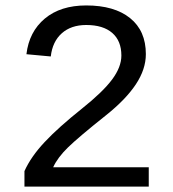

<svg xmlns="http://www.w3.org/2000/svg" viewBox="-20 -689 640 709"><path d="M70.3 0V-57.1Q94.2 -110.4 144.8 -164.3Q195.3 -218.3 282.2 -287.6Q359.9 -349.6 394 -395.5Q428.2 -441.4 428.2 -483.9Q428.2 -538.1 394.5 -567.4Q360.8 -596.7 298.3 -596.7Q242.7 -596.7 208.3 -566.2Q173.8 -535.6 167.5 -480.5L77.6 -488.8Q87.4 -571.8 145.5 -620.4Q203.6 -668.9 298.3 -668.9Q402.3 -668.9 460.4 -622.1Q518.6 -575.2 518.6 -489.3Q518.6 -433.1 481.4 -377.2Q444.3 -321.3 370.6 -262.7Q270 -182.6 231.2 -144.8Q192.4 -106.9 176.3 -71.3H529.3V0Z"/></svg>

Font: Cousine
Style: Regular
Weight: 400
Monospace: yes
Designer: Steve Matteson
Foundry: Monotype Imaging Inc.
Version: Version 1.21